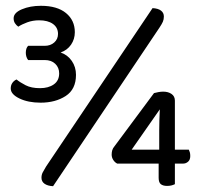

<svg xmlns="http://www.w3.org/2000/svg" viewBox="-20 -637 687 662"><path d="M77 -479H134Q154 -479 167 -490.5Q180 -502 180 -520Q180 -542 162.5 -554.5Q145 -567 115 -567Q93 -567 74 -560Q55 -553 43 -545Q36 -550 31.5 -557Q27 -564 27 -574Q27 -593 55.5 -605Q84 -617 121 -617Q177 -617 207.5 -592Q238 -567 238 -526Q238 -502 225 -483Q212 -464 189 -456Q213 -448 227.5 -427Q242 -406 242 -379Q242 -329 206.5 -306Q171 -283 120 -283Q77 -283 47 -297.5Q17 -312 17 -332Q17 -343 22.5 -351Q28 -359 37 -363Q49 -353 68.5 -343Q88 -333 118 -333Q147 -333 165.5 -346Q184 -359 184 -384Q184 -404 170.5 -417Q157 -430 134 -430H77Q73 -435 71 -441.5Q69 -448 69 -455Q69 -471 77 -479ZM583 -290V-121H631Q633 -117 634.5 -112Q636 -107 636 -99Q636 -86 628.5 -79.5Q621 -73 612 -73H384Q376 -77 370.5 -85.5Q365 -94 365 -104Q365 -112 367 -119Q369 -126 375 -133L511 -316Q518 -318 526.5 -319.5Q535 -321 543 -321Q560 -321 571.5 -313Q583 -305 583 -290ZM529 -121V-187Q529 -202 529.5 -222Q530 -242 531 -260L434 -121ZM527 -24V-94H583V-2Q577 1 570.5 2.5Q564 4 556 4Q542 4 534.5 -2Q527 -8 527 -24ZM139 -63 506 -609Q525 -608 535 -600.5Q545 -593 545 -580Q545 -570 541.5 -562Q538 -554 530 -542L163 5Q144 4 133.5 -3.5Q123 -11 123 -24Q123 -34 127 -42Q131 -50 139 -63Z"/></svg>

Font: Baloo Tamma 2
Style: Regular
Weight: 400
Designer: Divya Kowshik, Shuchita Grover and Ek Type
Foundry: Ek Type
Version: Version 1.700